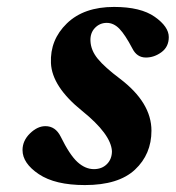

<svg xmlns="http://www.w3.org/2000/svg" viewBox="-20 -522 507 554"><path d="M45 -89Q45 -116 66.5 -137Q88 -158 111 -158Q140 -158 155 -128Q181 -75 203.5 -54.5Q226 -34 251 -34Q274 -34 288.5 -48.5Q303 -63 303 -86Q300 -135 217 -202Q130 -272 127 -340Q124 -407 173 -454.5Q222 -502 309 -502Q386 -502 426.5 -473.5Q467 -445 467 -415Q467 -387 446 -371.5Q425 -356 401 -356Q375 -356 362 -382Q341 -422 324.5 -439Q308 -456 288 -456Q268 -456 254 -441.5Q240 -427 241 -404Q242 -377 262 -352.5Q282 -328 326 -295Q417 -226 417 -145Q417 -77 369.5 -32.5Q322 12 225 12Q139 12 92 -19.5Q45 -51 45 -89Z"/></svg>

Font: Lingua Franca
Style: Bold Italic
Weight: 700
Italic angle: -13°
Version: Version 1.19